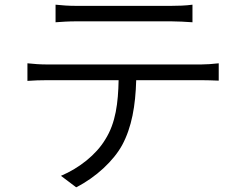

<svg xmlns="http://www.w3.org/2000/svg" viewBox="-20 -755 1040 819"><path d="M710 -664C738 -664 772 -662 801 -660V-735C773 -731 737 -730 710 -730H305C273 -730 245 -732 217 -735V-660C242 -662 273 -664 306 -664ZM183 -480C152 -480 124 -482 97 -485V-410C125 -412 152 -413 183 -413H486C484 -317 474 -231 429 -160C390 -95 318 -38 240 -5L305 44C390 1 465 -70 501 -136C542 -212 558 -304 561 -413H837C861 -413 891 -412 913 -411V-485C889 -482 858 -480 837 -480Z"/></svg>

Font: Noto Sans CJK JP DemiLight
Style: Regular
Weight: 350
Designer: Ryoko NISHIZUKA (kana & ideographs); Paul D. Hunt (Latin, Greek & Cyrillic); Wenlong ZHANG (bopomofo); Sandoll Communica
Foundry: Adobe Systems Incorporated
Version: Version 1.004;PS 1.004;hotconv 1.0.82;makeotf.lib2.5.63406